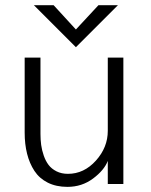

<svg xmlns="http://www.w3.org/2000/svg" viewBox="-20 -710 582 741"><path d="M272.9 -527.8 110.8 -689.9H187L272.9 -596.2L359.9 -689.9H435.1ZM240.2 11.2Q196.8 11.2 164.3 -5.1Q131.8 -21.5 112.8 -50.5Q93.8 -79.6 84.5 -116.7Q75.2 -153.8 75.2 -198.2V-487.8H136.2V-192.9Q136.2 -170.9 138.9 -150.6Q141.6 -130.4 148.9 -109.4Q156.2 -88.4 167.5 -73.5Q178.7 -58.6 198 -48.8Q217.3 -39.1 242.2 -39.1Q304.2 -39.1 350.1 -90.1Q396 -141.1 396 -205.1V-487.8H456.1V0H396V-88.9Q381.8 -52.7 338.9 -20.8Q295.9 11.2 240.2 11.2Z"/></svg>

Font: HK Grotesk Light
Style: Regular
Weight: 300
Designer: Alfredo Marco Pradil and Stefan Peev
Foundry: Hanken Design Co.
Version: Version 1.045;PS 001.045;hotconv 1.0.88;makeotf.lib2.5.64775